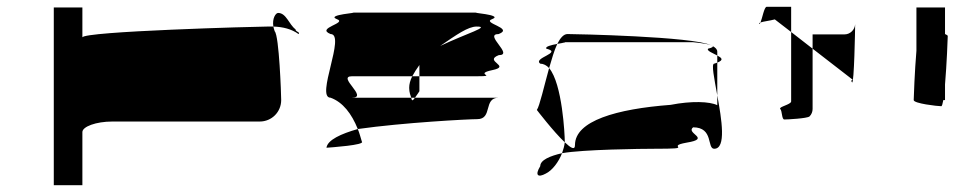

<svg xmlns="http://www.w3.org/2000/svg" viewBox="-20 -732 2804 564"><path d="M138 -188H222V-344C222 -360 262 -375 310 -375H743C778 -375 806 -403 806 -438C806 -454 800 -627 787 -640C785 -645 784 -650 783 -654H765C736 -654 222 -640 222 -622V-710H138ZM783 -654C811 -653 836 -647 857 -632C863 -638 848 -638 848 -646C829 -660 821 -694 797 -694C790 -694 779 -678 783 -654Z M939 -298C953 -299 1053 -306 1043 -316C1039 -329 1036 -341 1031 -353C982 -339 942 -321 939 -298ZM951 -445C987 -432 1013 -398 1031 -353C1166 -372 1356 -382 1382 -382C1428 -382 1399 -445 1445 -445H1199C1193 -437 1190 -433 1188 -445H1014C1064 -445 968 -508 1014 -508H1191C1197 -519 1204 -530 1212 -541V-508H1382C1445 -508 1369 -514 1426 -526C1484 -538 1399 -552 1445 -570C1491 -570 1399 -632 1445 -632C1491 -650 1393 -664 1426 -676C1460 -689 1354 -695 1382 -695H1014C1042 -695 936 -689 969 -676C1003 -664 906 -650 951 -632C997 -632 906 -445 951 -445ZM1182 -474C1182 -460 1186 -451 1188 -445H1199C1205 -453 1212 -464 1212 -464V-508H1191C1185 -496 1182 -485 1182 -474ZM1273 -597C1321 -630 1355 -654 1380 -654C1422 -654 1353 -635 1273 -597Z M1557 -409C1557 -409 1606 -345 1639 -314V-318C1639 -335 1632 -486 1593 -532C1578 -478 1565 -420 1557 -409ZM1567 -244C1550 -216 1561 -210 1583 -222C1602 -231 1621 -256 1631 -282C1596 -274 1567 -262 1567 -244ZM1567 -545C1576 -545 1586 -540 1593 -532C1601 -559 1608 -584 1617 -603C1600 -600 1580 -595 1585 -589C1634 -577 1544 -562 1567 -545ZM1617 -603C1636 -607 1652 -608 1629 -608H2016C2013 -608 2055 -605 2069 -599C2016 -625 1667 -632 1647 -632C1636 -632 1626 -621 1617 -603ZM1631 -282C1692 -293 1866 -295 1902 -295C2031 -295 1929 -301 1997 -313C2071 -325 1993 -340 2016 -358C2077 -358 2056 -295 2078 -295C2114 -295 2100 -381 2087 -452V-423C2065 -434 2011 -436 1950 -424C1791 -412 1669 -377 1669 -306C1669 -290 1657 -297 1639 -314C1638 -304 1635 -293 1631 -282ZM2060 -589C2055 -583 2074 -576 2087 -569V-580C2087 -587 2082 -592 2073 -597C2076 -595 2073 -592 2060 -589ZM2069 -599C2070 -598 2072 -598 2073 -597C2072 -598 2071 -598 2069 -599ZM2078 -545C2069 -545 2078 -502 2087 -452V-548ZM2087 -548C2107 -556 2100 -562 2087 -569Z M2210 -662C2211 -661 2213 -663 2214 -666C2211 -665 2209 -663 2210 -662ZM2214 -666C2222 -669 2241 -671 2256 -675L2304 -638V-712H2232C2225 -712 2219 -678 2214 -666ZM2272 -412C2278 -406 2276 -381 2284 -381C2293 -381 2351 -384 2358 -390C2364 -396 2367 -404 2367 -412V-589L2304 -638V-434C2304 -425 2266 -418 2272 -412ZM2367 -589 2482 -500C2490 -500 2476 -497 2483 -490C2489 -484 2492 -647 2492 -661C2491 -644 2477 -631 2461 -631H2367ZM2492 -662V-661Z M2664 -438C2664 -428 2734 -420 2745 -420C2747 -420 2749 -427 2751 -438H2756V-484C2761 -542 2764 -620 2764 -626C2764 -628 2761 -630 2756 -632V-710H2672V-583C2667 -525 2664 -444 2664 -438Z"/></svg>

Font: bitstorm
Style: maxext
Weight: 400
Version: Version 0.2